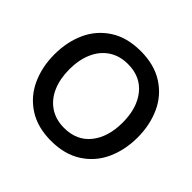

<svg xmlns="http://www.w3.org/2000/svg" viewBox="-187 -977 1191 1191"><g transform="rotate(45 408.5 -381.0)"><path d="M43 -382Q43 -491 83.5 -580Q124 -669 206 -722Q288 -775 408 -775Q527 -775 609.5 -722Q692 -669 732.5 -579.5Q773 -490 773 -382Q773 -273 732.5 -183.5Q692 -94 609.5 -40.5Q527 13 408 13Q288 13 206 -40.5Q124 -94 83.5 -183.5Q43 -273 43 -382ZM642 -382Q642 -508 580.5 -585Q519 -662 408 -662Q335 -662 282 -626.5Q229 -591 201.5 -527.5Q174 -464 174 -382Q174 -299 201.5 -235.5Q229 -172 282 -136.5Q335 -101 408 -101Q519 -101 580.5 -178Q642 -255 642 -382Z"/></g></svg>

Font: Open Sauce Two SemiBold
Style: Regular
Weight: 600
Designer: Alfredo Marco Pradil
Foundry: Creative Sauce Fz LLC
Version: Version 1.477